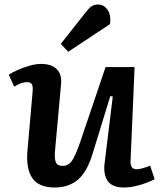

<svg xmlns="http://www.w3.org/2000/svg" viewBox="-20 -819 717 853"><path d="M19 -487Q34 -497 58.5 -508Q83 -519 111 -527Q139 -535 163 -535Q209 -535 232.5 -511.5Q256 -488 251 -442L225 -156Q221 -117 227.5 -99.5Q234 -82 258 -82Q283 -82 298.5 -103Q314 -124 336 -187L449 -521H578L560 -104Q558 -67 587 -67Q607 -67 647 -83L667 -23Q653 -15 630 -6.5Q607 2 581 8Q555 14 531 14Q477 14 457.5 -16.5Q438 -47 445 -96L481 -390L470 -392L392 -138Q367 -55 326 -20.5Q285 14 223 14Q152 14 123.5 -28Q95 -70 102 -150L125 -413Q127 -437 121 -445.5Q115 -454 99 -454Q75 -454 43 -434ZM363 -767Q375 -783 387 -791Q399 -799 415 -799Q441 -799 457.5 -776Q474 -753 469 -712L283 -589L250 -624Z"/></svg>

Font: Literata 7pt SemiBold
Style: Italic
Weight: 600
Italic angle: -2°
Designer: Latin by Veronika Burian and Jose Scaglione. Greek by Irene Vlachou. Cyrillic by Vera Evstafieva
Foundry: TypeTogether
Version: Version 3.002